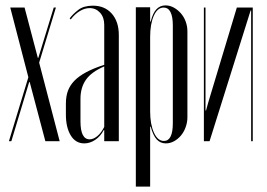

<svg xmlns="http://www.w3.org/2000/svg" viewBox="-20 -523 988 711"><path d="M71 -495 120 -309H122L179 -495H187L125 -291L201 0H148L90 -219H88L22 0H13L85 -237L18 -495Z M224 -139Q224 -166 231.5 -186.5Q239 -207 255.5 -224Q272 -241 299 -255.5Q326 -270 366 -283V-431Q366 -459 350.5 -476Q335 -493 312 -493Q294 -493 275.5 -482Q257 -471 242 -451L238 -455Q250 -471 270 -486.5Q290 -502 324 -502Q368 -502 394 -472.5Q420 -443 420 -393V0H366V-41H364Q352 -18 332.5 -5Q313 8 292 8Q260 8 242 -21.5Q224 -51 224 -99ZM312 -7Q326 -7 340.5 -19Q355 -31 366 -53V-277Q319 -257 298.5 -228Q278 -199 278 -157V-74Q278 -7 312 -7Z M483 -496H536V-443H538Q546 -475 559.5 -489Q573 -503 593 -503Q609 -503 623.5 -495Q638 -487 649.5 -474Q661 -461 667.5 -443.5Q674 -426 674 -407V-89Q674 -70 667.5 -52Q661 -34 650 -21Q639 -8 624.5 0Q610 8 594 8Q574 8 560.5 -6.5Q547 -21 538 -54H536V168H483ZM536 -110Q536 -63 550 -32Q564 -1 587 -1Q620 -1 620 -67V-429Q620 -461 611.5 -478Q603 -495 586 -495Q563 -495 549.5 -464.5Q536 -434 536 -386Z M916 -495V0H910V-484H908L756 0H735V-495H741V-114H743L751 -143L857 -495Z"/></svg>

Font: Moniqa Cond Display
Style: Regular
Weight: 400
Width: 3
Designer: Rajesh Rajput
Foundry: Rajesh Rajput
Version: Version 1.000